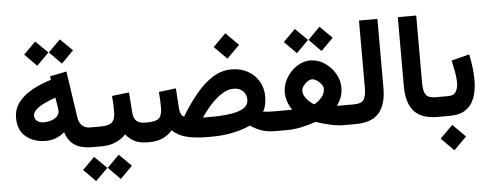

<svg xmlns="http://www.w3.org/2000/svg" viewBox="-58 -886 3248 1273"><g transform="rotate(-5 1566.5 -250.0)"><path d="M376 -730.5 457 -650.4 376 -569.3 295.9 -650.4ZM211.9 -730.5 293 -650.4 211.9 -569.3 131.8 -650.4ZM524.9 0Q455.6 0 412.4 -27.6Q369.1 -55.2 351.1 -114.7Q294.9 -67.9 226.1 -67.9Q147 -67.9 94.2 -110.8Q41.5 -153.8 41.5 -236.3Q41.5 -296.9 76.4 -341.3Q111.3 -385.7 168.7 -417Q226.1 -448.2 293.9 -468.8L290.5 -492.2L400.9 -514.6L446.8 -203.6Q451.7 -171.9 470.9 -151.6Q490.2 -131.3 526.9 -131.3H541.5V0ZM326.2 -259.3Q326.2 -266.1 325 -274.2Q323.7 -282.2 322.3 -291.5L313 -348.1Q272.9 -334.5 238.5 -317.9Q204.1 -301.3 182.9 -282Q161.6 -262.7 161.6 -240.7Q161.6 -218.3 179 -205.1Q196.3 -191.9 224.6 -191.9Q248.5 -191.9 271.7 -199.5Q294.9 -207 310.5 -221.9Q326.2 -236.8 326.2 -259.3Z M521 -131.3H594.7Q649.9 -131.3 671.4 -151.4Q692.9 -171.4 692.9 -222.2Q692.9 -249.5 691.7 -275.4Q690.4 -301.3 688 -326.7L802.2 -340.3L812 -205.6Q814.5 -167 833.7 -149.2Q853 -131.3 894 -131.3H904.3V0H893.1Q843.3 0 808.8 -18.1Q774.4 -36.1 752.4 -65.4Q723.6 -34.2 682.4 -17.1Q641.1 0 594.7 0H521ZM698.2 65.4 779.3 145.5 698.2 226.6 618.2 145.5ZM534.2 65.4 615.2 145.5 534.2 226.6 454.1 145.5Z M1472.2 -675.3 1556.6 -590.8 1472.2 -506.3 1387.7 -590.8ZM1322.8 0H1296.9Q1211.4 0 1153.6 -15.4Q1095.7 -30.8 1062.5 -65.4Q1034.7 -34.2 997.8 -17.1Q960.9 0 904.8 0H884.8L885.3 -131.3H904.8Q964.8 -131.3 984.9 -151.6Q1004.9 -171.9 1004.9 -222.2Q1004.9 -249.5 1003.4 -275.1Q1002 -300.8 1000 -326.2L1114.3 -339.8L1123 -206.1Q1125 -183.6 1132.1 -167.7Q1139.2 -151.9 1152.8 -149.4Q1199.7 -227.5 1252 -291.7Q1304.2 -356 1364 -394.5Q1423.8 -433.1 1492.2 -433.1Q1552.7 -433.1 1599.6 -407.2Q1646.5 -381.3 1673.1 -336.4Q1699.7 -291.5 1699.7 -233.9Q1699.7 -210 1694.1 -182.1Q1688.5 -154.3 1676.3 -135.7Q1688.5 -133.8 1705.6 -132.6Q1722.7 -131.3 1749.5 -131.3H1764.2V0H1750Q1690.9 0 1651.4 -14.9Q1611.8 -29.8 1581.5 -51.3Q1532.7 -28.3 1465.8 -14.2Q1398.9 0 1322.8 0ZM1495.6 -304.2Q1458 -304.2 1419.2 -280.5Q1380.4 -256.8 1344 -217.5Q1307.6 -178.2 1275.9 -131.3H1327.1Q1398.4 -131.3 1455.6 -138.9Q1512.7 -146.5 1546.1 -166.7Q1579.6 -187 1579.6 -225.1Q1579.6 -260.7 1555.9 -282.5Q1532.2 -304.2 1495.6 -304.2Z M2098.1 -663.6 2179.2 -583.5 2098.1 -502.4 2018.1 -583.5ZM1934.1 -663.6 2015.1 -583.5 1934.1 -502.4 1854 -583.5ZM2208 -250Q2208 -185.5 2167.5 -131.8Q2181.6 -131.3 2193.4 -131.3Q2205.1 -131.3 2214.8 -131.3H2261.7V0H2199.2Q2161.1 0 2111.8 -11.2Q2062.5 -22.5 2017.6 -37.6Q1971.2 -21.5 1920.7 -10.7Q1870.1 0 1829.6 0H1744.6V-131.3H1816.4Q1829.1 -131.3 1841.1 -131.6Q1853 -131.8 1870.6 -132.3Q1831.1 -186.5 1831.1 -251Q1831.1 -288.1 1846.7 -323Q1862.3 -357.9 1888.7 -386Q1915 -414.1 1948.5 -430.4Q1981.9 -446.8 2017.6 -446.8Q2066.9 -446.8 2110.4 -418.5Q2153.8 -390.1 2180.9 -345.2Q2208 -300.3 2208 -250ZM2018.1 -320.8Q2002.9 -320.8 1986.8 -309.6Q1970.7 -298.3 1959.2 -281.7Q1947.8 -265.1 1947.8 -249Q1947.8 -230 1959.2 -211.2Q1970.7 -192.4 1987.3 -177.5Q2003.9 -162.6 2019 -154.3Q2044.9 -167 2068.1 -193.8Q2091.3 -220.7 2091.3 -250Q2091.3 -266.1 2079.3 -282.5Q2067.4 -298.8 2050.3 -309.8Q2033.2 -320.8 2018.1 -320.8Z M2242.2 -131.3H2279.8Q2332.5 -131.3 2347.7 -157Q2362.8 -182.6 2362.8 -231.4V-682.1H2485.4V-222.2Q2485.4 -112.3 2436.8 -56.2Q2388.2 0 2279.3 0H2242.2Z M2621.1 -682.1H2743.7V-231.9Q2743.7 -176.8 2760.5 -154.1Q2777.3 -131.3 2825.7 -131.3H2837.9V0H2825.7Q2719.7 0 2670.4 -55.4Q2621.1 -110.8 2621.1 -222.7Z M2906.2 0H2817.9V-131.3H2906.2Q2945.8 -131.3 2960.2 -155.3Q2974.6 -179.2 2974.6 -216.3Q2974.6 -249.5 2967.3 -288.3Q2960 -327.1 2951.7 -364.3L3071.3 -395Q3080.6 -350.6 3085.9 -306.9Q3091.3 -263.2 3091.3 -223.6Q3091.3 -159.7 3074.2 -109.1Q3057.1 -58.6 3016.6 -29.3Q2976.1 0 2906.2 0ZM2918.5 61 3002.9 145.5 2918.5 230 2834 145.5Z"/></g></svg>

Font: Vazirmatn UI NL
Style: Bold
Weight: 700
Designer: Saber Rastikerdar
Foundry: Saber Rastikerdar
Version: Version 33.003